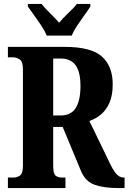

<svg xmlns="http://www.w3.org/2000/svg" viewBox="-20 -951 650 971"><path d="M20 0V-53H48Q65 -53 80.5 -63Q96 -73 96 -113V-600Q96 -640 79.5 -650.5Q63 -661 48 -661H20V-714H306Q441 -714 495.5 -665Q550 -616 550 -525Q550 -468 533.5 -431Q517 -394 490.5 -372Q464 -350 432 -339L530 -137Q550 -93 567 -73Q584 -53 605 -53H610V0H576Q505 0 457.5 -17Q410 -34 388 -90L297 -309H249V-113Q249 -73 261 -63Q273 -53 293 -53H311V0ZM287 -367Q339 -367 363 -405Q387 -443 387 -516Q387 -588 362 -621.5Q337 -655 287 -655H249V-367ZM216 -771Q207 -794 189.5 -820.5Q172 -847 153 -873Q134 -899 121 -918V-931H190Q205 -912 232.5 -885Q260 -858 279 -836Q297 -858 325.5 -885Q354 -912 369 -931H437V-918Q425 -899 406 -873Q387 -847 369.5 -820.5Q352 -794 343 -771Z"/></svg>

Font: Noto Serif Myanmar ExtraCondensed ExtraBold
Style: Regular
Weight: 800
Width: 2
Designer: Ben Mitchell and the Monotype Design Team
Foundry: Monotype Imaging Inc.
Version: Version 2.106; ttfautohint (v1.8.4.7-5d5b)